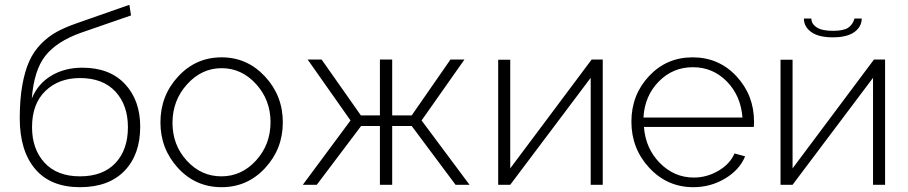

<svg xmlns="http://www.w3.org/2000/svg" viewBox="-20 -767 3771 797"><path d="M312 10Q190 10 126 -65.5Q62 -141 62 -276Q62 -354 72.5 -413Q83 -472 101.5 -513Q120 -554 150.5 -585Q181 -616 216 -635Q251 -654 300 -671L517 -747L524 -703L316 -631Q215 -595 168 -535Q121 -475 112 -358Q137 -419 192.5 -452.5Q248 -486 322 -486Q435 -486 498.5 -418.5Q562 -351 562 -241Q562 -125 496.5 -57.5Q431 10 312 10ZM511 -239Q511 -331 459 -387Q407 -443 312 -443Q224 -443 168.5 -389.5Q113 -336 113 -239Q113 -148 165 -91.5Q217 -35 312 -35Q407 -35 459 -90Q511 -145 511 -239Z M646 -259Q646 -370 719.5 -449.5Q793 -529 900 -529Q1006 -529 1080 -449.5Q1154 -370 1154 -259Q1154 -149 1080.5 -69.5Q1007 10 900 10Q792 10 719 -69.5Q646 -149 646 -259ZM1103 -260Q1103 -352 1043 -418Q983 -484 900 -484Q817 -484 756.5 -417Q696 -350 696 -257Q696 -165 755.5 -100Q815 -35 899 -35Q983 -35 1043 -101Q1103 -167 1103 -260Z M1237 0 1435 -267 1257 -520H1315L1478 -288H1557V-520H1608V-288H1689L1850 -520H1908L1730 -267L1929 0H1871L1689 -244H1608V0H1557V-244H1479L1295 0Z M2048 0V-519H2098V-68L2436 -520H2482V0H2432V-444L2098 0Z M2858 10Q2750 10 2675.5 -70Q2601 -150 2601 -262Q2601 -373 2674 -451Q2747 -529 2855 -529Q2964 -529 3037 -450.5Q3110 -372 3110 -262Q3110 -245 3109 -240H2653Q2660 -150 2719.5 -90Q2779 -30 2860 -30Q2914 -30 2962 -58Q3010 -86 3029 -130L3073 -118Q3050 -62 2990 -26Q2930 10 2858 10ZM2651 -279H3062Q3055 -370 2997 -429Q2939 -488 2856 -488Q2773 -488 2714.5 -428.5Q2656 -369 2651 -279Z M3317 -690H3348Q3348 -668 3370 -653.5Q3392 -639 3437 -639Q3482 -639 3501 -652Q3520 -665 3527 -690H3557Q3557 -656 3526.5 -634Q3496 -612 3437 -612Q3378 -612 3347.5 -634Q3317 -656 3317 -690ZM3220 0V-519H3270V-68L3608 -520H3654V0H3604V-444L3270 0Z"/></svg>

Font: Raleway-v4020 Light
Style: Regular
Weight: 300
Designer: Matt McInerney, Pablo Impallari, Rodrigo Fuenzalida
Foundry: Matt McInerney, Pablo Impallari, Rodrigo Fuenzalida
Version: Version 4.020;PS 004.020;hotconv 1.0.88;makeotf.lib2.5.64775